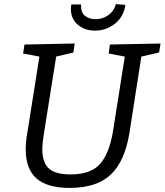

<svg xmlns="http://www.w3.org/2000/svg" viewBox="-20 -911 806 940"><path d="M766 -698 759 -654 672 -634 614 -262Q592 -123 523 -57Q454 9 321 9Q211 9 158.5 -37.5Q106 -84 106 -179Q106 -217 113 -256L173 -634L93 -649L100 -693L346 -698L339 -654L255 -634L194 -251Q187 -206 187 -181Q187 -116 219 -86.5Q251 -57 325 -57Q424 -57 469.5 -108Q515 -159 533 -267L591 -634L512 -649L518 -693ZM327 -868Q327 -875 329 -889H377Q375 -851 395.5 -834Q416 -817 449 -817Q482 -817 510.5 -837Q539 -857 547 -891L594 -887Q585 -827 541.5 -794Q498 -761 445 -761Q396 -761 361.5 -789.5Q327 -818 327 -868Z"/></svg>

Font: Bitter Pro
Style: Italic
Weight: 400
Italic angle: -9°
Designer: Sol Matas, and Bitter project Authors
Foundry: Sol Matas
Version: Version 1.010